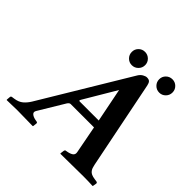

<svg xmlns="http://www.w3.org/2000/svg" viewBox="-190 -926 1100 1100"><g transform="rotate(45 359.5 -376.0)"><path d="M341.8 -661.9Q326.2 -677.7 326.2 -700.2Q326.2 -722.7 341.8 -738.3Q357.4 -753.9 379.9 -753.9Q402.3 -753.9 418.2 -738.3Q434.1 -722.7 434.1 -700.2Q434.1 -677.7 418.2 -661.9Q402.3 -646 379.9 -646Q357.4 -646 341.8 -661.9ZM563.7 -661.9Q547.9 -677.7 547.9 -700.2Q547.9 -722.7 563.7 -738.3Q579.6 -753.9 602.1 -753.9Q624.5 -753.9 640.1 -738.3Q655.8 -722.7 655.8 -700.2Q655.8 -677.7 640.1 -661.9Q624.5 -646 602.1 -646Q579.6 -646 563.7 -661.9ZM315.9 -288.1H470.2L429.2 -494.1L314 -299.8Q307.1 -288.1 315.9 -288.1ZM632.8 -90.8Q635.7 -77.6 638.2 -70.6Q640.6 -63.5 646.7 -54.9Q652.8 -46.4 663.8 -41.5Q674.8 -36.6 691.9 -34.2L706.1 -32.2Q715.8 -31.2 715.8 -22.9L711.9 0L710 2Q672.9 0 633.8 0L450.2 2L448.2 0L451.2 -22.9Q452.6 -31.7 458 -32.2L469.2 -34.2Q490.7 -38.1 502.9 -46.9Q514.6 -56.2 511.2 -73.2L479 -241.2H290Q279.8 -241.2 271 -227.1L178.2 -73.2Q168.9 -58.1 179.9 -48.1Q190.9 -38.1 211.9 -34.2L223.1 -32.2Q230 -31.7 230 -22.9L227.1 0L225.1 2Q137.2 0 101.1 0L15.1 2L13.2 0L15.1 -22.9Q15.6 -31.2 24.9 -32.2L39.1 -34.2Q70.8 -38.6 89.8 -54.7Q108.9 -70.8 123.5 -94.7L443.8 -627Q453.6 -642.6 467.3 -650.4Q481 -658.2 491.2 -658.2Q507.3 -658.2 514.4 -650.9Q521.5 -643.6 524.9 -627Z"/></g></svg>

Font: Linux Libertine G
Style: Semibold Italic
Weight: 600
Italic angle: -11.5°
Designer: Philipp H. Poll
Foundry: Philipp H. Poll
Version: Version 5.1.1